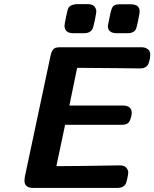

<svg xmlns="http://www.w3.org/2000/svg" viewBox="-20 -923 758 943"><path d="M100.1 -36.1Q100.1 -43 102.1 -55.2L227.1 -644Q230 -657.2 231.9 -663.1Q233.9 -668.9 239 -677Q244.1 -685.1 252.7 -688Q261.2 -690.9 273.9 -690.9H673.8Q691.9 -690.9 702.4 -683.8Q712.9 -676.8 715.3 -669.9Q717.8 -663.1 717.8 -654.8Q717.8 -631.8 709 -609.9Q699.2 -586.9 667 -586.9Q655.8 -586.9 632.8 -587.4Q609.9 -587.9 537.8 -588.4Q465.8 -588.9 359.9 -589.8H358.9L320.8 -404.8H582Q627 -404.8 627 -368.2Q627 -361.3 625 -353Q619.1 -327.1 609.1 -318.6Q599.1 -310.1 578.1 -310.1H299.8L256.8 -106.9Q301.8 -106.9 377.4 -107.9Q453.1 -108.9 508.1 -109.9Q563 -110.8 566.9 -110.8Q590.8 -110.8 600.3 -99.4Q609.9 -87.9 609.9 -76.2Q609.9 -67.4 605 -45.2Q600.1 -22.9 595.2 -16.1Q583 0 557.1 0H143.1Q100.1 0 100.1 -36.1ZM296.9 -796.9Q296.9 -803.7 304.4 -840.3Q312 -877 315.9 -883.8Q325.7 -900.9 356.9 -902.8H408.2Q435.1 -902.8 444.1 -890.9Q453.1 -878.9 453.1 -867.2Q453.1 -860.4 445.6 -822.8Q438 -785.2 432.1 -776.9Q419.9 -759.8 393.1 -759.8H340.8Q296.9 -759.8 296.9 -796.9ZM509.8 -795.9Q509.8 -798.8 522 -856.9Q525.9 -873 530 -883.1Q534.2 -893.1 541 -896.5Q547.9 -899.9 553 -900.9Q558.1 -901.9 567.9 -901.9H622.1Q666 -901.9 666 -866.2Q666 -859.4 658.4 -822.3Q650.9 -785.2 646 -776.9Q634.8 -759.8 606.9 -759.8H554.2Q509.8 -759.8 509.8 -795.9Z"/></svg>

Font: CMU Sans Serif
Style: BoldOblique
Weight: 700
Italic angle: -12°
Version: Version 0.7.0